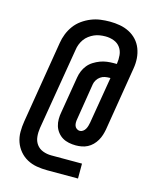

<svg xmlns="http://www.w3.org/2000/svg" viewBox="-127 -862 854 1045"><g transform="rotate(15 300.0 -340.0)"><path d="M241 95Q210 95 181 90Q152 85 127 71.5Q102 58 83.5 36Q65 14 55.5 -13Q46 -40 46 -70Q46 -100 51 -130L127 -592Q131 -618 141 -643.5Q151 -669 167.5 -691.5Q184 -714 207 -730.5Q230 -747 256 -757.5Q282 -768 308.5 -771.5Q335 -775 361 -775Q390 -775 418 -770Q446 -765 470.5 -752.5Q495 -740 513.5 -720Q532 -700 542 -674Q552 -648 554 -619.5Q556 -591 551 -562L492 -202Q489 -186 484 -170Q479 -154 470 -138.5Q461 -123 448.5 -110.5Q436 -98 420.5 -90Q405 -82 388 -79Q371 -76 355 -76Q335 -76 315.5 -80Q296 -84 280 -93.5Q264 -103 252 -118.5Q240 -134 234.5 -152Q229 -170 229 -190.5Q229 -211 233 -231L267 -435Q270 -454 277.5 -472Q285 -490 297.5 -505.5Q310 -521 327.5 -532Q345 -543 363.5 -550Q382 -557 401 -559.5Q420 -562 438 -562H456L457 -563Q461 -588 458.5 -612.5Q456 -637 442.5 -655.5Q429 -674 406.5 -682.5Q384 -691 359 -691Q359 -691 359 -691Q359 -691 359 -691Q343 -691 327 -688.5Q311 -686 296 -679.5Q281 -673 267 -662.5Q253 -652 243.5 -638.5Q234 -625 228 -609.5Q222 -594 220 -578L143 -117Q139 -92 141.5 -67.5Q144 -43 157.5 -24.5Q171 -6 193.5 2.5Q216 11 241 11H414V95ZM356 -158Q365 -158 373.5 -164Q382 -170 387 -179Q392 -188 394.5 -197Q397 -206 399 -216L443 -479H438Q425 -479 412 -476.5Q399 -474 387.5 -466Q376 -458 368.5 -446Q361 -434 359 -422L326 -217Q324 -207 324 -197Q324 -187 327 -178.5Q330 -170 338 -164Q346 -158 356 -158Z"/></g></svg>

Font: Iosevka Curly MdExObl
Style: Regular
Weight: 500
Width: 7
Italic angle: -9°
Monospace: yes
Designer: Belleve Invis
Foundry: Belleve Invis
Version: Version 11.1.0; ttfautohint (v1.8.3)